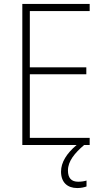

<svg xmlns="http://www.w3.org/2000/svg" viewBox="-20 -734 530 972"><path d="M324 129C324 82 358 41 406 0H434V-36H131V-358H417V-393H131V-678H434V-714H93V0H368C317 43 289 88 289 135C289 189 321 218 371 218C391 218 407 214 418 210V180C409 183 393 186 376 186C341 186 324 167 324 129Z"/></svg>

Font: Noto Sans Lao UI SemCond ExtLt
Style: Regular
Weight: 200
Width: 4
Designer: Monotype Design Team
Foundry: Monotype Imaging Inc.
Version: Version 2.000